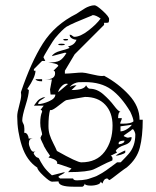

<svg xmlns="http://www.w3.org/2000/svg" viewBox="-20 -685 590 725"><path d="M201 0Q200 0 189.5 0.5Q179 1 176 1Q168 1 144.5 -21Q121 -43 121 -52Q81 -78 63 -133Q45 -188 45 -246Q45 -260 52.5 -286.5Q60 -313 60 -326Q60 -328 59.5 -331.5Q59 -335 59 -337Q97 -450 142 -521Q187 -592 269 -633Q273 -636 284 -643Q295 -650 301.5 -654Q308 -658 318 -661.5Q328 -665 337 -665Q345 -665 368.5 -643.5Q392 -622 392 -613Q392 -609 391.5 -606Q391 -603 390.5 -601.5Q390 -600 387.5 -599.5Q385 -599 384 -599Q383 -599 379 -599Q375 -599 373 -599V-591L262 -480L225 -418V-407Q237 -407 258.5 -409Q280 -411 290 -411Q299 -411 326 -404.5Q353 -398 365 -398Q370 -398 373 -399Q427 -370 467 -326.5Q507 -283 507 -233H519Q519 -170 508 -127.5Q497 -85 459 -53Q451 -48 434.5 -35.5Q418 -23 406.5 -14Q395 -5 392 -5L389 -8Q386 -11 385 -11Q372 -11 367 8L360 1Q360 9 345 13Q330 17 315 15.5Q300 14 300 8Q300 11 297 15.5Q294 20 290 20H257Q201 20 201 0ZM256 -11Q257 -4 271 -4Q280 -4 289.5 -5Q299 -6 306.5 -7.5Q314 -9 323 -12.5Q332 -16 337.5 -17.5Q343 -19 352.5 -24.5Q362 -30 366 -32Q370 -34 380.5 -41.5Q391 -49 393.5 -51Q396 -53 408 -61.5Q420 -70 422 -72H435Q436 -72 441.5 -78Q447 -84 454.5 -91.5Q462 -99 465 -103Q491 -132 491 -177Q491 -182 487.5 -189.5Q484 -197 481 -197L478 -196Q477 -193 462 -183.5Q447 -174 447 -171Q459 -165 463 -165Q464 -165 467.5 -166Q471 -167 477 -167Q477 -146 450.5 -137.5Q424 -129 417 -115L422 -109L398 -97Q405 -94 405 -85L404 -79Q384 -71 363 -60Q342 -49 332.5 -45Q323 -41 299.5 -38Q276 -35 237 -35L250 -49Q203 -66 195 -67Q196 -68 196 -71Q196 -78 182.5 -84Q169 -90 163 -90L169 -97Q155 -116 146 -133Q146 -135 139.5 -147.5Q133 -160 133 -165Q133 -166 136 -172L139 -177Q139 -182 135.5 -194Q132 -206 132 -221Q132 -248 139 -263Q139 -270 133 -270L145 -286H108Q110 -289 113.5 -293.5Q117 -298 118.5 -300Q120 -302 122.5 -305Q125 -308 127.5 -309.5Q130 -311 133.5 -313Q137 -315 141 -316.5Q145 -318 151 -319Q148 -315 136 -308Q124 -301 124 -292Q141 -292 165 -302.5Q189 -313 189 -328H171Q171 -329 170 -336.5Q169 -344 169 -347Q175 -377 176 -385H151Q188 -385 188 -408Q188 -418 182 -418L200 -436Q200 -440 194.5 -442.5Q189 -445 177 -447Q165 -449 163 -449Q192 -449 205 -456Q218 -463 231 -485Q226 -486 225 -486L176 -473Q182 -486 210 -493.5Q238 -501 243 -504L237 -510Q261 -514 269 -535Q260 -535 251.5 -540Q243 -545 243 -554Q249 -554 253 -550Q257 -546 261 -546Q283 -546 313.5 -569.5Q344 -593 360 -615Q342 -628 330 -628Q330 -627 310.5 -619.5Q291 -612 266 -601Q241 -590 231 -584Q215 -573 188 -541Q182 -534 163 -502.5Q144 -471 144 -469L151 -455H139L108 -424V-418H114Q114 -394 83 -349L89 -345Q89 -327 76.5 -287Q64 -247 64 -230Q64 -225 68 -218Q72 -211 72 -199Q72 -196 72 -190L71 -184Q79 -184 83.5 -177Q88 -170 88 -162H108Q96 -162 92.5 -157.5Q89 -153 89 -144Q89 -136 94.5 -124Q100 -112 107 -112Q111 -112 114 -115Q107 -108 107 -107Q107 -104 112 -97.5Q117 -91 121 -90Q126 -90 129 -83Q132 -76 143 -59Q154 -42 176 -23Q178 -23 200 -29Q222 -35 225 -35Q222 -30 212.5 -25.5Q203 -21 200 -17L207 -11ZM195 -115Q271 -72 287 -72Q345 -72 375 -112Q405 -152 405 -211Q405 -260 377.5 -289.5Q350 -319 301 -319L231 -307Q226 -306 203 -287.5Q180 -269 172 -269Q170 -269 169 -270Q163 -248 163 -209Q163 -191 167.5 -176.5Q172 -162 181.5 -143.5Q191 -125 195 -115ZM453 -117V-109Q450 -105 437 -101Q424 -97 417 -97Q421 -101 430 -106Q439 -111 446 -114ZM450 -154Q428 -154 428 -144V-142L429 -140Q450 -143 450 -154ZM435 -208V-189Q446 -189 459 -197Q472 -205 478 -214ZM440 -239Q440 -234 437 -228.5Q434 -223 434 -218H444Q476 -218 484 -227Q484 -237 472 -263Q438 -320 399.5 -347.5Q361 -375 301 -375Q283 -375 276.5 -374.5Q270 -374 260.5 -370Q251 -366 243 -356Q254 -363 269 -363L250 -345Q298 -345 305 -363Q312 -350 319 -350Q346 -350 370 -329Q394 -308 410.5 -286Q427 -264 435 -263Q426 -262 426 -239ZM231 -369Q221 -369 210.5 -357Q200 -345 200 -337L237 -368Q233 -369 231 -369ZM114 -386H139V-378Q117 -378 114 -386ZM225 -517Q222 -514 213 -514Q200 -514 200 -517Q200 -520 212 -520Q225 -520 225 -517ZM237 -535Q236 -532 228 -532Q219 -532 219 -536Q219 -538 228 -538Q237 -538 237 -536Z"/></svg>

Font: CabinSketch
Style: Regular
Weight: 400
Designer: Pablo Impallari
Foundry: Pablo Impallari. www.impallari.com Igino Marini. www.ikern.com
Version: Version 1.002